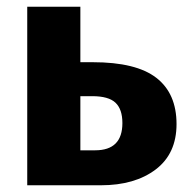

<svg xmlns="http://www.w3.org/2000/svg" viewBox="-20 -551 561 571"><path d="M256 -366Q385 -366 445 -319.5Q505 -273 505 -182Q505 -94 443 -47Q381 0 280 0H61V-531H219V-366ZM263 -104Q344 -104 344 -185Q344 -226 323.5 -245.5Q303 -265 254 -265H219V-104Z"/></svg>

Font: FiraGO
Style: Bold
Weight: 700
Designer: bBox Type
Foundry: bBox Type GmbH
Version: Version 1.001;PS 001.001;hotconv 1.0.88;makeotf.lib2.5.64775